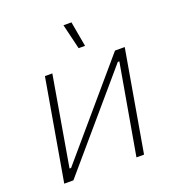

<svg xmlns="http://www.w3.org/2000/svg" viewBox="-131 -823 844 927"><g transform="rotate(-20 291.0 -360.0)"><path d="M41 0H88L485 -464H493L412 0H451L541 -520H491L98 -60H90L169 -520H131ZM330 -591H363L340 -720H299Z"/></g></svg>

Font: Fixel Text 20240404 ExtraLight
Style: Italic
Weight: 200
Width: 4
Italic angle: -10°
Designer: AlfaBravo + MacPaw
Foundry: Kyrylo Tkachov, Marchela Mozhyna, Serhii Makarenko, Maria Weinstein, Zakhar Kryvoshyya
Version: Version 1.211;Glyphs 3.2 (3225)